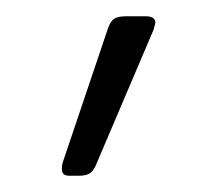

<svg xmlns="http://www.w3.org/2000/svg" viewBox="-20 -97 266 236"><path d="M56 111Q56 106 57 103L113 -63Q116 -71 120.5 -74Q125 -77 135 -77H159Q171 -77 171 -69L169 -61L97 108Q94 114 89.5 116.5Q85 119 77 119H65Q56 119 56 111Z"/></svg>

Font: Mitr ExtraLight
Style: Regular
Weight: 250
Designer: Thanarat Vachiruckul
Foundry: Cadson Demak Co.,Ltd.
Version: Version 1.000